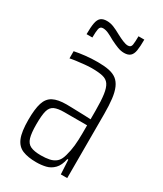

<svg xmlns="http://www.w3.org/2000/svg" viewBox="-182 -780 731 859"><g transform="rotate(30 183.5 -350.5)"><path d="M155 8Q112 8 84 -3.5Q56 -15 43 -46.5Q30 -78 30 -139Q30 -195 40 -226.5Q50 -258 75 -271Q100 -284 144 -284Q155 -284 171 -283.5Q187 -283 205 -282.5Q223 -282 239.5 -281.5Q256 -281 270 -280V-325Q270 -376 265.5 -407.5Q261 -439 250 -455Q239 -471 217.5 -476Q196 -481 161 -481Q145 -481 125 -479Q105 -477 85.5 -474.5Q66 -472 52 -469V-506Q76 -511 106.5 -514.5Q137 -518 171 -518Q205 -518 229 -513Q253 -508 268.5 -496Q284 -484 293.5 -462.5Q303 -441 307 -408.5Q311 -376 311 -331V0H278L274 -74H269Q262 -39 244.5 -21Q227 -3 204 2.5Q181 8 155 8ZM158 -29Q182 -29 201.5 -33Q221 -37 235 -49Q249 -61 256 -87Q264 -115 267 -143.5Q270 -172 270 -209V-249H152Q120 -249 102 -241Q84 -233 77.5 -210Q71 -187 71 -139Q71 -95 78 -71Q85 -47 104 -38Q123 -29 158 -29ZM64 -601Q64 -637 68 -658.5Q72 -680 83 -689Q94 -698 114 -698Q132 -698 149.5 -691Q167 -684 190 -671Q207 -662 222.5 -655.5Q238 -649 249 -649Q265 -649 267.5 -664.5Q270 -680 270 -709H300Q300 -673 296.5 -652Q293 -631 282 -621.5Q271 -612 251 -612Q234 -612 217 -618.5Q200 -625 178 -636Q159 -647 144 -654Q129 -661 115 -661Q100 -661 97 -645.5Q94 -630 94 -601Z"/></g></svg>

Font: Saira ExtraCondensed ExtraLight
Style: Regular
Weight: 250
Width: 2
Designer: Hector Gatti with collaboration of the Omnibus-Type team
Foundry: Omnibus-Type
Version: Version 1.101